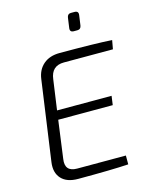

<svg xmlns="http://www.w3.org/2000/svg" viewBox="-130 -968 816 1051"><g transform="rotate(-15 278.0 -443.0)"><path d="M386 -786H366Q343 -786 346 -809L354 -866Q357 -887 376 -887H397Q420 -887 417 -864L409 -807Q406 -786 386 -786ZM547 -635H269Q198 -635 189 -561L165 -391H474L467 -340H158L129 -126Q118 -55 189 -55H465V-5Q373 1 180 1Q116 1 85 -33Q54 -67 62 -125L126 -579Q133 -631 168 -661Q203 -691 260 -691Q463 -691 556 -685Z"/></g></svg>

Font: Exo 2.0 Light
Style: Italic
Weight: 300
Italic angle: -8°
Designer: Natanael Gama
Version: Version 1.001;PS 001.001;hotconv 1.0.70;makeotf.lib2.5.58329